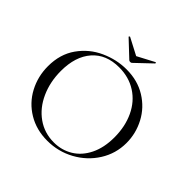

<svg xmlns="http://www.w3.org/2000/svg" viewBox="-200 -973 1167 1167"><g transform="rotate(45 383.0 -390.0)"><path d="M49 -312Q49 -415 101 -488.5Q153 -562 234.5 -599Q316 -636 401 -636Q496 -636 568 -591.5Q640 -547 678.5 -474Q717 -401 717 -319Q717 -228 669 -152Q621 -76 540.5 -32Q460 12 366 12Q273 12 200.5 -31.5Q128 -75 88.5 -149.5Q49 -224 49 -312ZM641 -291Q641 -384 606.5 -457.5Q572 -531 508 -572Q444 -613 360 -613Q249 -613 187 -542Q125 -471 125 -347Q125 -253 160 -175.5Q195 -98 258 -53.5Q321 -9 402 -9Q469 -9 523.5 -42Q578 -75 609.5 -139Q641 -203 641 -291ZM270 -784Q269 -784 269 -784.5Q269 -785 269 -785Q269 -787 271.5 -789.5Q274 -792 276 -791L385 -734L493 -791L495 -792Q497 -792 498.5 -788.5Q500 -785 498 -784L396 -687Q392 -683 385 -683Q377 -683 373 -687Z"/></g></svg>

Font: Cormorant Garamond
Style: Regular
Weight: 400
Designer: Christian Thalmann (Catharsis Fonts)
Version: Version 3.000